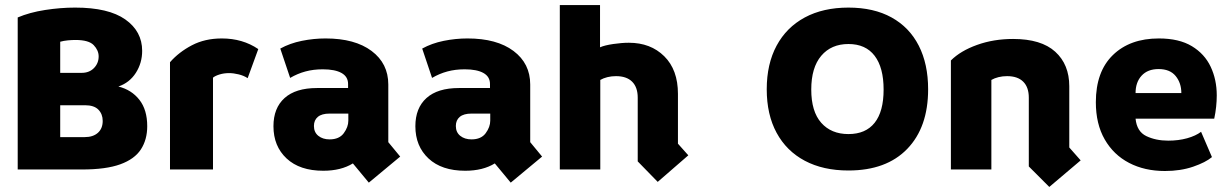

<svg xmlns="http://www.w3.org/2000/svg" viewBox="-20 -670 4870 759"><path d="M50 0V-601Q97 -621 158 -630.5Q219 -640 277 -640Q409 -640 475.5 -593Q542 -546 542 -469Q542 -421 517 -382Q492 -343 448 -328Q500 -315 531 -275.5Q562 -236 562 -171Q562 -118 537 -79.5Q512 -41 455.5 -20.5Q399 0 304 0ZM218 -382H303Q333 -382 351.5 -401Q370 -420 370 -447Q370 -471 350.5 -491.5Q331 -512 278 -512Q265 -512 248.5 -510.5Q232 -509 218 -505ZM218 -128H315Q348 -128 367 -145Q386 -162 386 -192Q386 -219 369 -236.5Q352 -254 316 -254H218Z M652 0V-424Q687 -464 738.5 -491Q790 -518 857 -518Q939 -518 1001 -476L959 -361Q944 -371 923.5 -376Q903 -381 886 -381Q865 -381 847.5 -375.5Q830 -370 822 -363V0Z M1438 52 1375 -24Q1328 5 1258 5Q1165 5 1113 -43.5Q1061 -92 1061 -171Q1061 -243 1105 -282.5Q1149 -322 1233 -322H1356V-338Q1356 -367 1330 -381.5Q1304 -396 1256 -396Q1219 -396 1187.5 -387.5Q1156 -379 1127 -362L1088 -478Q1126 -499 1173 -508.5Q1220 -518 1267 -518Q1383 -518 1449 -468.5Q1515 -419 1515 -336V-108L1562 -51ZM1283 -119Q1321 -119 1339 -143.5Q1357 -168 1357 -193V-221H1283Q1252 -221 1236.5 -208Q1221 -195 1221 -172Q1221 -147 1238.5 -133Q1256 -119 1283 -119Z M1999 52 1936 -24Q1889 5 1819 5Q1726 5 1674 -43.5Q1622 -92 1622 -171Q1622 -243 1666 -282.5Q1710 -322 1794 -322H1917V-338Q1917 -367 1891 -381.5Q1865 -396 1817 -396Q1780 -396 1748.5 -387.5Q1717 -379 1688 -362L1649 -478Q1687 -499 1734 -508.5Q1781 -518 1828 -518Q1944 -518 2010 -468.5Q2076 -419 2076 -336V-108L2123 -51ZM1844 -119Q1882 -119 1900 -143.5Q1918 -168 1918 -193V-221H1844Q1813 -221 1797.5 -208Q1782 -195 1782 -172Q1782 -147 1799.5 -133Q1817 -119 1844 -119Z M2580 49 2501 -32V-284Q2501 -325 2479 -347Q2457 -369 2415 -369Q2397 -369 2381 -365Q2365 -361 2353 -354V0H2193V-650H2352V-483Q2370 -491 2404 -496Q2438 -501 2466 -501Q2552 -501 2606 -447.5Q2660 -394 2660 -299V-102L2701 -56Z M3334 4Q3234 4 3161.5 -34.5Q3089 -73 3050 -145Q3011 -217 3011 -317Q3011 -417 3050 -489.5Q3089 -562 3161.5 -601Q3234 -640 3334 -640Q3434 -640 3504.5 -601Q3575 -562 3612 -489.5Q3649 -417 3649 -317Q3649 -167 3566.5 -81.5Q3484 4 3334 4ZM3334 -140Q3402 -140 3437.5 -184.5Q3473 -229 3473 -316Q3473 -403 3437.5 -449.5Q3402 -496 3334 -496Q3266 -496 3226.5 -449.5Q3187 -403 3187 -316Q3187 -229 3226.5 -184.5Q3266 -140 3334 -140Z M4128 69 4047 -12V-284Q4047 -325 4025 -347Q4003 -369 3961 -369Q3943 -369 3927 -365Q3911 -361 3899 -354V0H3739V-431Q3777 -469 3842.5 -492.5Q3908 -516 3985 -516Q4096 -516 4151.5 -465.5Q4207 -415 4207 -329V-87L4252 -36Z M4585 6Q4505 6 4443.5 -26Q4382 -58 4347 -119Q4312 -180 4312 -266Q4312 -387 4379.5 -452.5Q4447 -518 4561 -518Q4641 -518 4691.5 -487.5Q4742 -457 4766 -406Q4790 -355 4790 -293Q4790 -271 4787.5 -247.5Q4785 -224 4780 -201H4469Q4474 -150 4511.5 -132Q4549 -114 4598 -114Q4639 -114 4673 -123.5Q4707 -133 4728 -149L4771 -49Q4746 -28 4696.5 -11Q4647 6 4585 6ZM4469 -302H4650Q4650 -342 4627.5 -369.5Q4605 -397 4560 -397Q4517 -397 4493 -371Q4469 -345 4469 -302Z"/></svg>

Font: Braah One
Style: Regular
Weight: 400
Designer: Ashish Kumar
Foundry: Ashish Kumar
Version: Version 1.001; ttfautohint (v1.8.4.7-5d5b);gftools[0.9.29]